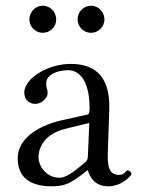

<svg xmlns="http://www.w3.org/2000/svg" viewBox="-20 -643 494 673"><path d="M288 -46C294 -26 309 10 360 10C407 10 441 -28 441 -33C441 -40 431 -46 427 -46C421 -46 418 -30 398 -30C361 -30 356 -60 358 -115L363 -257C368 -391 297 -419 227 -419C149 -419 65 -369 65 -318C65 -295 81 -279 103 -279C131 -279 147 -304 147 -316C147 -323 146 -329 144 -333C143 -336 142 -342 142 -352C142 -382 183 -397 219 -397C251 -397 294 -371 294 -263C294 -256 292 -243 289 -242L199 -222C106 -201 42 -153 42 -88C42 -15 94 10 161 10C205 10 225 1 267 -31L286 -46ZM293 -212 288 -95C288 -83 283 -77 275 -71C250 -51 216 -20 189 -20C141 -20 115 -62 115 -92C115 -130 140 -175 211 -192ZM83 -575C83 -549 104 -528 130 -528C156 -528 177 -549 177 -575C177 -601 156 -623 130 -623C104 -623 83 -601 83 -575ZM252 -575C252 -549 273 -528 299 -528C325 -528 346 -549 346 -575C346 -601 325 -623 299 -623C273 -623 252 -601 252 -575Z"/></svg>

Font: Libertinus Serif Display
Style: Regular
Weight: 400
Designer: Philipp H. Poll, Khaled Hosny
Foundry: Caleb Maclennan
Version: Version 7.050;RELEASE